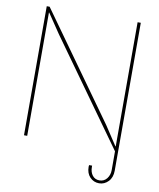

<svg xmlns="http://www.w3.org/2000/svg" viewBox="-106 -892 982 1187"><g transform="rotate(10 385.0 -299.0)"><path d="M680.2 -810.1V0V118.2Q680.2 161.1 655.8 186.5Q631.3 211.9 598.1 211.9Q564 211.9 540.5 187.5Q517.1 163.1 517.1 122.1L518.1 111.8H537.1V120.1Q537.1 152.8 553.2 173.3Q569.3 193.8 597.2 193.8Q626 193.8 643.6 171.4Q661.1 148.9 661.1 118.2V0L192.9 -653.8L111.8 -773.9H109.9V0H89.8V-810.1H107.9L579.1 -150.9L658.2 -30.8H660.2V-810.1Z"/></g></svg>

Font: Sinkin Sans 100 Thin
Style: Regular
Weight: 100
Designer: Keith Bates
Foundry: K-Type
Version: Sinkin Sans (version 1.0)  by Keith Bates   •   © 2014   www